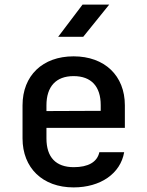

<svg xmlns="http://www.w3.org/2000/svg" viewBox="-20 -805 640 835"><path d="M339 -785 233 -645H342L455 -785ZM523 -347C523 -476 435 -560 300 -560C165 -560 78 -476 78 -347V-203C78 -75 165 10 300 10C417 10 504 -50 520 -143H412C403 -100 363 -78 301 -78C223 -78 182 -121 182 -203V-249H523ZM182 -347C182 -428 223 -474 300 -474C377 -474 418 -429 418 -348V-323L182 -322Z"/></svg>

Font: Tekne LDO SemiBold
Style: Regular
Weight: 600
Monospace: yes
Designer: Alessio Laiso, Mario Rullo, Paolo Rosset
Foundry: Alessio Laiso
Version: Version 1.000;hotconv 1.0.109;makeotfexe 2.5.65596